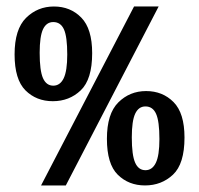

<svg xmlns="http://www.w3.org/2000/svg" viewBox="-20 -562 613 591"><path d="M106.4 8.8 392.6 -542H468.3L182.6 8.8ZM142.6 -250.5Q91.8 -250.5 58.3 -283.9Q24.9 -317.4 24.9 -394.5Q24.9 -472.2 60.3 -507.1Q95.7 -542 146 -542Q196.8 -542 230.2 -507.8Q263.7 -473.6 263.7 -398.4Q263.7 -317.4 228.5 -283.9Q193.4 -250.5 142.6 -250.5ZM144 -298.3Q165 -298.3 176 -321Q187 -343.8 187 -394Q187 -449.2 176.8 -471.7Q166.5 -494.1 144 -494.1Q123 -494.1 112.5 -472.2Q102.1 -450.2 102.1 -399.4Q102.1 -344.7 112.3 -321.5Q122.6 -298.3 144 -298.3ZM426.3 8.8Q376 8.8 342.5 -24.2Q309.1 -57.1 309.1 -134.8Q309.1 -211.9 344.2 -246.8Q379.4 -281.7 429.7 -281.7Q480.5 -281.7 514.2 -247.8Q547.9 -213.9 547.9 -138.7Q547.9 -57.6 512.5 -24.4Q477.1 8.8 426.3 8.8ZM427.7 -38.1Q448.7 -38.1 459.7 -60.8Q470.7 -83.5 470.7 -133.8Q470.7 -189 460.4 -211.7Q450.2 -234.4 427.7 -234.4Q406.7 -234.4 396.2 -212.2Q385.7 -189.9 385.7 -139.2Q385.7 -84.5 396 -61.3Q406.2 -38.1 427.7 -38.1Z"/></svg>

Font: Harmattan
Style: Bold
Weight: 700
Designer: George W. Nuss III and SIL International
Foundry: SIL International
Version: Version 4.000